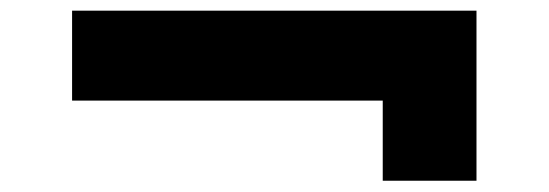

<svg xmlns="http://www.w3.org/2000/svg" viewBox="-20 -435 1000 350"><path d="M677.7 -105.5V-319L742.6 -251.6H111.4V-415.5H848.6V-105.5Z"/></svg>

Font: Lexend Zetta
Style: Regular
Weight: 400
Designer: Bonnie Shaver-Troup, Thomas Jockin
Foundry: Lexend
Version: Version 1.007